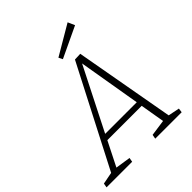

<svg xmlns="http://www.w3.org/2000/svg" viewBox="-274 -1035 1182 1182"><g transform="rotate(-45 316.5 -444.0)"><path d="M193 -28 188 0H-35L-30 -28L48 -43L384 -694L432 -696L549 -43L623 -28L619 0H389L394 -28L500 -43L473 -202H174L94 -43ZM192 -239H467L398 -646ZM333 -748 320 -774 514 -888 534 -843Z"/></g></svg>

Font: Bitter Light
Style: Italic
Weight: 300
Italic angle: -9°
Designer: Sol Matas, and Bitter project Authors
Foundry: Sol Matas
Version: Version 2.001